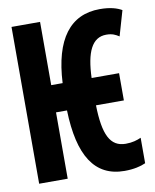

<svg xmlns="http://www.w3.org/2000/svg" viewBox="-83 -788 696 861"><g transform="rotate(-10 265.0 -357.0)"><path d="M415 10C457 10 489 2 511 -8V-124C493 -116 472 -109 441 -109C370 -109 342 -168 339 -302H466V-426H341C345 -543 374 -606 439 -606C467 -606 481 -598 497 -588L530 -702C509 -714 479 -724 430 -724C296 -724 219 -625 209 -426H157V-714H27V0H157V-302H207C213 -96 278 10 415 10Z"/></g></svg>

Font: Noto Sans Mono Condensed ExtraBold
Style: Regular
Weight: 800
Width: 3
Designer: Monotype Design Team
Foundry: Monotype Imaging Inc.
Version: Version 2.014